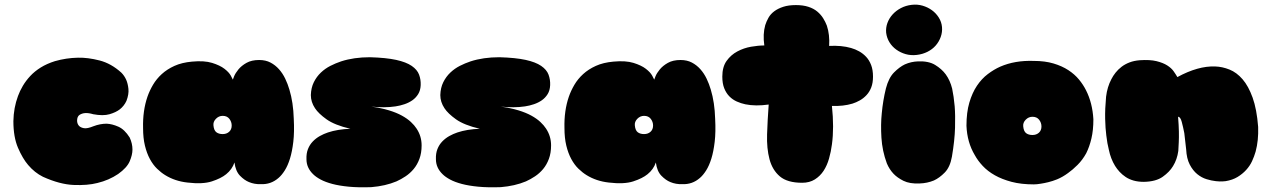

<svg xmlns="http://www.w3.org/2000/svg" viewBox="-20 -780 5489 832"><path d="M384 -285Q364 -291 349 -290Q335 -289 324.5 -282Q314 -275 314 -256Q315 -242 323 -234Q330 -227 344 -224.5Q358 -222 385 -233Q414 -244 442 -244Q466 -243 493 -231Q520 -219 542 -184Q554 -158 554 -132Q554 -109 542 -81Q530 -53 492 -26Q452 1 402 13Q359 24 299 21.5Q239 19 166 -14Q130 -32 102 -65Q78 -93 58 -139.5Q38 -186 38 -255Q39 -313 58 -364Q66 -386 79 -408Q92 -430 111 -450.5Q130 -471 156.5 -487.5Q183 -504 218 -515Q267 -529 318 -530Q361 -531 411.5 -518Q462 -505 506 -465Q519 -452 527 -434Q534 -418 536.5 -395Q539 -372 528 -343Q518 -321 499 -306Q482 -293 454.5 -285Q427 -277 384 -285Z M812 -513Q865 -518 899 -507.5Q933 -497 952.5 -482Q972 -467 980 -452.5Q988 -438 989 -435Q989 -436 994.5 -449.5Q1000 -463 1013 -479Q1026 -495 1048 -507.5Q1070 -520 1103 -520Q1131 -520 1152 -509Q1173 -498 1189 -480Q1205 -462 1216 -439Q1227 -416 1234 -392Q1251 -336 1253 -265Q1256 -208 1251 -165.5Q1246 -123 1236.5 -92.5Q1227 -62 1214 -41.5Q1201 -21 1187 -9Q1154 20 1110 18Q1083 19 1059 9Q1039 1 1020 -18.5Q1001 -38 996 -76Q986 -46 960 -25Q938 -7 898 6Q858 19 792 11Q738 5 696 -21Q678 -32 660.5 -49Q643 -66 629.5 -91Q616 -116 608 -149Q600 -182 600 -225Q598 -300 619 -361Q628 -387 643 -412.5Q658 -438 681 -459Q704 -480 736 -494.5Q768 -509 812 -513ZM945 -278Q928 -278 915.5 -265Q903 -252 905 -236Q907 -215 917.5 -207Q928 -199 945 -199Q962 -199 973 -209Q984 -219 984 -236Q984 -252 974 -265Q964 -278 945 -278Z M1589 -318Q1632 -312 1665 -302Q1698 -292 1721.5 -279Q1745 -266 1760.5 -251.5Q1776 -237 1785 -223Q1807 -190 1807 -150Q1807 -117 1797.5 -91.5Q1788 -66 1772.5 -47.5Q1757 -29 1737.5 -16Q1718 -3 1698 6Q1650 26 1589 31Q1533 33 1491.5 29Q1450 25 1420 17Q1390 9 1369.5 -2Q1349 -13 1337 -25Q1308 -53 1308 -90Q1307 -115 1314.5 -134Q1322 -153 1335.5 -167Q1349 -181 1366 -190.5Q1383 -200 1401 -206Q1443 -220 1498 -222Q1430 -238 1395 -263Q1360 -288 1345 -311Q1327 -338 1327 -368Q1328 -400 1340 -424Q1352 -448 1370.5 -465.5Q1389 -483 1411.5 -494.5Q1434 -506 1458 -514Q1513 -532 1583 -532Q1653 -530 1696.5 -520.5Q1740 -511 1764 -494.5Q1788 -478 1796 -456.5Q1804 -435 1803 -411Q1802 -388 1792 -372Q1782 -356 1767 -345.5Q1752 -335 1733 -328.5Q1714 -322 1694 -319Q1647 -312 1589 -318Z M2150 -318Q2193 -312 2226 -302Q2259 -292 2282.5 -279Q2306 -266 2321.5 -251.5Q2337 -237 2346 -223Q2368 -190 2368 -150Q2368 -117 2358.5 -91.5Q2349 -66 2333.5 -47.5Q2318 -29 2298.5 -16Q2279 -3 2259 6Q2211 26 2150 31Q2094 33 2052.5 29Q2011 25 1981 17Q1951 9 1930.5 -2Q1910 -13 1898 -25Q1869 -53 1869 -90Q1868 -115 1875.5 -134Q1883 -153 1896.5 -167Q1910 -181 1927 -190.5Q1944 -200 1962 -206Q2004 -220 2059 -222Q1991 -238 1956 -263Q1921 -288 1906 -311Q1888 -338 1888 -368Q1889 -400 1901 -424Q1913 -448 1931.5 -465.5Q1950 -483 1972.5 -494.5Q1995 -506 2019 -514Q2074 -532 2144 -532Q2214 -530 2257.5 -520.5Q2301 -511 2325 -494.5Q2349 -478 2357 -456.5Q2365 -435 2364 -411Q2363 -388 2353 -372Q2343 -356 2328 -345.5Q2313 -335 2294 -328.5Q2275 -322 2255 -319Q2208 -312 2150 -318Z M2638 -513Q2691 -518 2725 -507.5Q2759 -497 2778.5 -482Q2798 -467 2806 -452.5Q2814 -438 2815 -435Q2815 -436 2820.5 -449.5Q2826 -463 2839 -479Q2852 -495 2874 -507.5Q2896 -520 2929 -520Q2957 -520 2978 -509Q2999 -498 3015 -480Q3031 -462 3042 -439Q3053 -416 3060 -392Q3077 -336 3079 -265Q3082 -208 3077 -165.5Q3072 -123 3062.5 -92.5Q3053 -62 3040 -41.5Q3027 -21 3013 -9Q2980 20 2936 18Q2909 19 2885 9Q2865 1 2846 -18.5Q2827 -38 2822 -76Q2812 -46 2786 -25Q2764 -7 2724 6Q2684 19 2618 11Q2564 5 2522 -21Q2504 -32 2486.5 -49Q2469 -66 2455.5 -91Q2442 -116 2434 -149Q2426 -182 2426 -225Q2424 -300 2445 -361Q2454 -387 2469 -412.5Q2484 -438 2507 -459Q2530 -480 2562 -494.5Q2594 -509 2638 -513ZM2771 -278Q2754 -278 2741.5 -265Q2729 -252 2731 -236Q2733 -215 2743.5 -207Q2754 -199 2771 -199Q2788 -199 2799 -209Q2810 -219 2810 -236Q2810 -252 2800 -265Q2790 -278 2771 -278Z M3292 -583Q3285 -632 3296 -671Q3301 -687 3310 -703Q3319 -719 3335 -731Q3351 -743 3374 -750.5Q3397 -758 3429 -758Q3460 -758 3483 -750.5Q3506 -743 3521.5 -730Q3537 -717 3547 -701Q3557 -685 3563 -669Q3576 -630 3573 -581Q3626 -584 3668 -572Q3686 -567 3703 -557.5Q3720 -548 3733.5 -533.5Q3747 -519 3755 -498Q3763 -477 3763 -448Q3763 -421 3755.5 -401.5Q3748 -382 3735 -368Q3722 -354 3706 -345Q3690 -336 3674 -331Q3634 -319 3585 -321Q3595 -227 3585 -154Q3581 -123 3572.5 -93Q3564 -63 3549 -40Q3534 -17 3511 -2.5Q3488 12 3456 12Q3392 12 3359.5 -15.5Q3327 -43 3314.5 -90Q3302 -137 3304 -198Q3306 -259 3311 -327Q3254 -319 3210 -328Q3191 -332 3173 -340Q3155 -348 3141 -362Q3127 -376 3118.5 -397Q3110 -418 3110 -448Q3110 -490 3128.5 -516Q3147 -542 3175 -557Q3203 -572 3234.5 -577.5Q3266 -583 3292 -583Z M4062 -663Q4064 -641 4056.5 -620Q4049 -599 4034.5 -582.5Q4020 -566 3999 -555.5Q3978 -545 3953 -542Q3927 -539 3904.5 -545.5Q3882 -552 3864 -565Q3846 -578 3834.5 -596.5Q3823 -615 3820 -638Q3818 -660 3825.5 -680.5Q3833 -701 3848 -717.5Q3863 -734 3884 -745Q3905 -756 3930 -759Q3955 -762 3977.5 -755.5Q4000 -749 4018 -736Q4036 -723 4048 -704Q4060 -685 4062 -663ZM4105 -101Q4097 -56 4074 -32.5Q4051 -9 4027 2Q3998 14 3965 15Q3922 17 3895 3.5Q3868 -10 3852 -27Q3834 -46 3823 -72Q3803 -126 3799.5 -183.5Q3796 -241 3801 -289Q3806 -344 3819 -397Q3831 -443 3854.5 -466.5Q3878 -490 3901 -501Q3928 -513 3958 -514Q4004 -516 4032.5 -498.5Q4061 -481 4078 -458Q4097 -432 4106 -396Q4113 -363 4117 -319Q4120 -281 4118.5 -226.5Q4117 -172 4105 -101Z M4687 -116Q4671 -87 4649.5 -65.5Q4628 -44 4608 -30Q4585 -13 4561 -3Q4541 5 4522.5 9.5Q4504 14 4490 16Q4473 19 4460 19Q4405 19 4363.5 8Q4322 -3 4291 -20.5Q4260 -38 4238.5 -61Q4217 -84 4204 -108Q4171 -163 4168 -235Q4168 -293 4180.5 -335.5Q4193 -378 4213.5 -408.5Q4234 -439 4260.5 -459Q4287 -479 4314 -491Q4378 -519 4460 -516Q4508 -516 4545 -505Q4582 -494 4609.5 -476Q4637 -458 4655.5 -435.5Q4674 -413 4686 -389Q4714 -334 4718 -263Q4718 -216 4709.5 -180Q4701 -144 4687 -116ZM4454 -274Q4437 -274 4424.5 -261Q4412 -248 4414 -232Q4416 -211 4426.5 -203Q4437 -195 4454 -195Q4471 -195 4482 -205Q4493 -215 4493 -232Q4493 -248 4483 -261Q4473 -274 4454 -274Z M5432 -230Q5434 -171 5421 -123Q5415 -102 5405.5 -81.5Q5396 -61 5380 -43.5Q5364 -26 5342.5 -13Q5321 0 5291 5Q5291 5 5279 6Q5267 7 5248.5 5Q5230 3 5208.5 -3.5Q5187 -10 5168 -25.5Q5149 -41 5135.5 -67Q5122 -93 5120 -133Q5116 -172 5112 -203Q5107 -229 5101 -251.5Q5095 -274 5085 -274Q5088 -237 5088.5 -210Q5089 -183 5088 -164Q5087 -142 5086 -126Q5081 -89 5063 -60Q5048 -35 5018.5 -14Q4989 7 4937 8Q4912 8 4892.5 2.5Q4873 -3 4858 -13Q4843 -23 4831.5 -35.5Q4820 -48 4812 -61Q4793 -92 4785 -131Q4778 -158 4774 -193Q4770 -223 4769 -265Q4768 -307 4773 -361Q4778 -403 4796 -437Q4803 -451 4814 -465Q4825 -479 4840 -490.5Q4855 -502 4874.5 -509.5Q4894 -517 4919 -519Q4963 -522 4991.5 -515Q5020 -508 5038 -496.5Q5056 -485 5065.5 -471.5Q5075 -458 5082 -446Q5172 -495 5246 -492Q5277 -491 5308 -478.5Q5339 -466 5364.5 -436.5Q5390 -407 5408 -357Q5426 -307 5432 -230Z"/></svg>

Font: Sniglet
Style: ExtraBold
Weight: 800
Version: Version 2.000; ttfautohint (v0.95) -l 8 -r 50 -G 200 -x 14 -